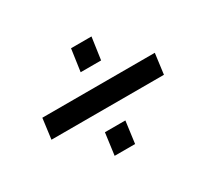

<svg xmlns="http://www.w3.org/2000/svg" viewBox="-93 -597 735 683"><g transform="rotate(-30 274.5 -255.5)"><path d="M37 -213 48 -297H510L499 -213ZM203 -51 215 -141H299L287 -51ZM247 -369 260 -460H344L331 -369Z"/></g></svg>

Font: Archivo Narrow
Style: Italic
Weight: 400
Italic angle: -8°
Designer: Hector Gatti
Foundry: Omnibus-Type
Version: Version 3.002